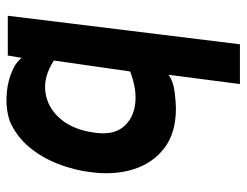

<svg xmlns="http://www.w3.org/2000/svg" viewBox="-102 -638 744 579"><g transform="rotate(90 269.5 -348.0)"><path d="M499 -253Q493 -201 474 -152Q455 -103 423.5 -65Q392 -27 347 -7Q315 5 275.5 4Q236 3 202.5 -9.5Q169 -22 154 -42L147 0H27L113 -700H233L205 -485Q225 -499 256 -503Q287 -507 307 -507Q380 -507 425.5 -472.5Q471 -438 489.5 -380.5Q508 -323 499 -253ZM380 -265Q387 -318 362.5 -348Q338 -378 294 -384Q250 -390 195 -369L162 -139Q211 -107 258 -113.5Q305 -120 338.5 -159.5Q372 -199 380 -265Z"/></g></svg>

Font: Kulim Park
Style: Bold Italic
Weight: 700
Italic angle: -8°
Designer: Noponies / Dale Sattler
Foundry: Noponies
Version: Version 1.000; ttfautohint (v1.8.3)